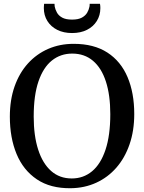

<svg xmlns="http://www.w3.org/2000/svg" viewBox="-20 -983 761 1014"><path d="M354.5 11Q246.5 12.5 174.8 -35.8Q103 -84 67.5 -169.8Q32 -255.5 32 -367Q32 -455.5 57 -526.5Q82 -597.5 127.5 -647.8Q173 -698 234.5 -724.8Q296 -751.5 369 -751.5Q476 -751.5 547 -705.5Q618 -659.5 653.5 -576Q689 -492.5 689 -380.5Q689 -292.5 664.2 -220.8Q639.5 -149 594.5 -97.5Q549.5 -46 488.2 -18Q427 10 354.5 11ZM359 -40.5Q420.5 -40.5 466.2 -78.5Q512 -116.5 537.2 -192.2Q562.5 -268 562.5 -380Q562.5 -481 539.2 -552.5Q516 -624 471 -662Q426 -700 361.5 -700Q300 -700 254.2 -663.5Q208.5 -627 183.2 -553.2Q158 -479.5 158 -367Q158 -266.5 181.5 -193.2Q205 -120 249.8 -80.2Q294.5 -40.5 359 -40.5ZM360.5 -808.5Q316 -808.5 282.5 -825.2Q249 -842 230.2 -872Q211.5 -902 211.5 -940.5Q211.5 -946.5 212 -952Q212.5 -957.5 213 -963H268Q268 -960.5 268.2 -956.5Q268.5 -952.5 269 -948Q272 -932.5 280.8 -916.5Q289.5 -900.5 308.5 -890Q327.5 -879.5 360.5 -879.5Q393.5 -879.5 412.5 -890Q431.5 -900.5 440.5 -916.2Q449.5 -932 452.5 -948Q453.5 -952.5 453.5 -956.5Q453.5 -960.5 453.5 -963H508Q509 -957.5 509.5 -952Q510 -946.5 510 -940.5Q510 -902 491.2 -872Q472.5 -842 439 -825.2Q405.5 -808.5 360.5 -808.5Z"/></svg>

Font: Merriweather 28pt Medium
Style: Regular
Weight: 500
Version: Version 2.100